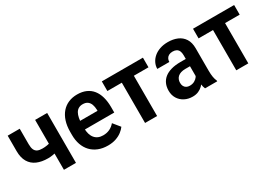

<svg xmlns="http://www.w3.org/2000/svg" viewBox="1 -1144 2461 1760"><g transform="rotate(-30 1231.0 -264.0)"><path d="M462.4 -528.3V0H335V-528.3ZM404.8 -298.8V-195.3Q387.7 -187 364 -179.7Q340.3 -172.4 314.2 -168Q288.1 -163.6 263.2 -163.6Q195.8 -163.6 147 -184.8Q98.1 -206.1 71.5 -251Q44.9 -295.9 44.9 -365.2V-528.8H172.4V-365.2Q172.4 -328.1 182.1 -306.6Q191.9 -285.2 211.9 -276.1Q231.9 -267.1 263.2 -267.1Q288.6 -267.1 311.3 -271Q334 -274.9 356.9 -282Q379.9 -289.1 404.8 -298.8Z M797.9 9.8Q741.7 9.8 697.3 -8.1Q652.8 -25.9 621.8 -58.8Q590.8 -91.8 574.7 -137.5Q558.6 -183.1 558.6 -239.3V-272.5Q558.6 -335.9 574.7 -385.3Q590.8 -434.6 620.6 -468.8Q650.4 -502.9 691.9 -520.5Q733.4 -538.1 784.2 -538.1Q836.9 -538.1 877 -520.5Q917 -502.9 943.6 -469.7Q970.2 -436.5 983.6 -388.9Q997.1 -341.3 997.1 -281.2V-224.1H615.7V-314.5H872.1V-325.2Q871.1 -357.9 862.1 -382.6Q853 -407.2 834 -421.1Q814.9 -435.1 783.2 -435.1Q758.3 -435.1 739.7 -424.6Q721.2 -414.1 709.5 -393.8Q697.8 -373.5 691.9 -343Q686 -312.5 686 -272.5V-239.3Q686 -203.6 694.1 -176.5Q702.1 -149.4 717.5 -130.9Q732.9 -112.3 755.1 -102.8Q777.3 -93.3 806.2 -93.3Q845.2 -93.3 876 -108.2Q906.7 -123 929.7 -150.4L988.3 -78.6Q972.7 -56.6 946.5 -36.4Q920.4 -16.1 883.3 -3.2Q846.2 9.8 797.9 9.8Z M1321.3 -528.3V0H1193.8V-528.3ZM1476.1 -528.3V-426.3H1041V-528.3Z M1810.5 -113.3V-362.3Q1810.5 -388.2 1802.5 -405.8Q1794.4 -423.3 1778.6 -432.1Q1762.7 -440.9 1738.8 -440.9Q1715.8 -440.9 1699.5 -432.4Q1683.1 -423.8 1674.6 -408.7Q1666 -393.6 1666 -373H1538.6Q1538.6 -405.8 1553 -435.5Q1567.4 -465.3 1594.2 -488.5Q1621.1 -511.7 1659.2 -524.9Q1697.3 -538.1 1744.1 -538.1Q1800.3 -538.1 1844 -519.3Q1887.7 -500.5 1912.8 -461.2Q1938 -421.9 1938 -360.8V-125Q1938 -85 1942.9 -56.9Q1947.8 -28.8 1957.5 -8.3V0H1828.6Q1819.3 -20.5 1814.9 -51.5Q1810.5 -82.5 1810.5 -113.3ZM1827.1 -321.8 1828.1 -244.6H1761.2Q1734.9 -244.6 1714.8 -238.3Q1694.8 -231.9 1681.6 -220.5Q1668.5 -209 1661.9 -192.9Q1655.3 -176.8 1655.3 -157.7Q1655.3 -136.7 1663.1 -121.8Q1670.9 -106.9 1685.5 -98.6Q1700.2 -90.3 1720.7 -90.3Q1750.5 -90.3 1772.2 -102.8Q1793.9 -115.2 1805.9 -132.6Q1817.9 -149.9 1816.9 -165.5L1849.6 -112.3Q1844.2 -93.3 1832.3 -72.3Q1820.3 -51.3 1801.5 -32.5Q1782.7 -13.7 1756.1 -2Q1729.5 9.8 1694.3 9.8Q1647 9.8 1609.4 -10Q1571.8 -29.8 1550 -65.2Q1528.3 -100.6 1528.3 -147.5Q1528.3 -188.5 1542.7 -220.7Q1557.1 -252.9 1585.2 -275.4Q1613.3 -297.9 1655.8 -309.8Q1698.2 -321.8 1754.4 -321.8Z M2286.6 -528.3V0H2159.2V-528.3ZM2441.4 -528.3V-426.3H2006.3V-528.3Z"/></g></svg>

Font: Roboto SemiCondensed SemiBold
Style: Regular
Weight: 600
Width: 4
Designer: Christian Robertson
Foundry: Google
Version: Version 3.009; 2024